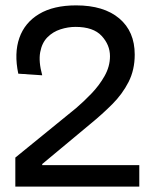

<svg xmlns="http://www.w3.org/2000/svg" viewBox="-20 -694 568 714"><path d="M37 0V-108L263 -292Q290 -315 319.5 -345.5Q349 -376 369 -411.5Q389 -447 389 -485Q389 -527 358 -560.5Q327 -594 261 -594Q233 -594 205 -585Q177 -576 156.5 -555.5Q136 -535 129.5 -500Q123 -465 137 -414L48 -420Q32 -496 52 -553Q72 -610 125.5 -642Q179 -674 263 -674Q366 -674 423.5 -625.5Q481 -577 481 -491Q481 -434 458 -389Q435 -344 397.5 -306.5Q360 -269 316 -233L137 -84V-80H498V0Z"/></svg>

Font: Bricolage Grotesque 48pt
Style: Regular
Weight: 400
Designer: Mathieu Triay
Foundry: Atelier Triay
Version: Version 1.000; ttfautohint (v1.8.4.7-5d5b);gftools[0.9.32]